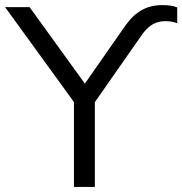

<svg xmlns="http://www.w3.org/2000/svg" viewBox="-33 -733 715 753"><path d="M257 0V-365L275 -308L-13 -705H83L310 -391H290L459 -633Q488 -674 523 -693.5Q558 -713 603 -713Q621 -713 635 -711Q649 -709 662 -704V-642Q652 -646 640.5 -648Q629 -650 614 -650Q589 -650 567.5 -638.5Q546 -627 526 -600L322 -308L339 -365V0Z"/></svg>

Font: Nunito Sans 12pt ExtraLight 12pt
Style: Regular
Weight: 400
Version: Version 3.101;gftools[0.9.27]